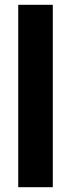

<svg xmlns="http://www.w3.org/2000/svg" viewBox="-20 -873 296 800"><path d="M200 -93H56V-853H200Z"/></svg>

Font: Noto Sans Kannada UI ExtraCondensed ExtraBold
Style: Regular
Weight: 800
Width: 2
Designer: Jelle Bosma - Monotype Design Team
Foundry: Monotype Imaging Inc.
Version: Version 2.005; ttfautohint (v1.8.4.7-5d5b)